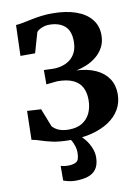

<svg xmlns="http://www.w3.org/2000/svg" viewBox="-106 -820 826 1142"><g transform="rotate(-10 307.5 -249.0)"><path d="M267.5 10Q204 10 162.2 1Q120.5 -8 92 -18Q63.5 -28 39.5 -31.5L43.5 -205.5L127.5 -200.5L171 -90Q183 -76.5 198.5 -68.2Q214 -60 232.2 -56.5Q250.5 -53 269.5 -53Q317.5 -53 349.8 -72.5Q382 -92 398.5 -126.8Q415 -161.5 415 -207Q415 -250 399.2 -281.5Q383.5 -313 347.2 -330.5Q311 -348 251 -348L184 -341V-427.5L240.5 -425.5Q268.5 -425.5 295 -433Q321.5 -440.5 342.8 -457Q364 -473.5 376.5 -500Q389 -526.5 389 -564.5Q389 -629 354.8 -658.2Q320.5 -687.5 261.5 -687.5Q237.5 -687.5 215 -677.8Q192.5 -668 185 -656.5L150 -534.5H61.5L67.5 -720Q88 -721.5 112 -726.2Q136 -731 163.8 -736.8Q191.5 -742.5 223 -746.8Q254.5 -751 290 -751Q373.5 -751 433.2 -730Q493 -709 525.2 -669.2Q557.5 -629.5 557.5 -573Q557.5 -532 540.8 -500.5Q524 -469 496.8 -446.8Q469.5 -424.5 437.2 -411Q405 -397.5 374 -392Q442 -388.5 491 -366Q540 -343.5 566 -304.2Q592 -265 592 -211.5Q592 -159.5 567.8 -118.2Q543.5 -77 499.8 -48.5Q456 -20 397 -5Q338 10 267.5 10ZM254.5 253.5Q237 253.5 216.5 249.2Q196 245 183 239.5L183.5 151Q194 154.5 206.8 156Q219.5 157.5 225.5 157.5Q260 157.5 278 146Q296 134.5 296 89Q296 70.5 290 51.8Q284 33 276.2 19Q268.5 5 263 0H311H331Q342 7.5 358.8 28.5Q375.5 49.5 388.5 79.8Q401.5 110 400 143.5Q398 185 380.2 209Q362.5 233 330.8 243.2Q299 253.5 254.5 253.5Z"/></g></svg>

Font: Merriweather 20pt ExtraBold
Style: Regular
Weight: 800
Version: Version 2.100